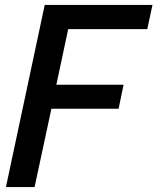

<svg xmlns="http://www.w3.org/2000/svg" viewBox="-20 -757 637 777"><path d="M120 0H4L161 -737H597L576 -639H256L208 -414H480L460 -317H188Z"/></svg>

Font: l_WÎeÑOS 500W
Style: Regular
Weight: 500
Designer: R?O
Version: Version 2.00 June 21, 2023